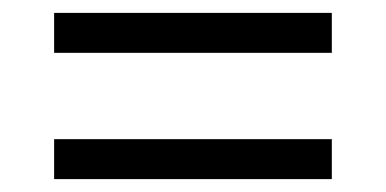

<svg xmlns="http://www.w3.org/2000/svg" viewBox="-20 -506 599 298"><path d="M64 -424H495V-486H64ZM64 -228H495V-290H64Z"/></svg>

Font: Noto Serif Yezidi Medium
Style: Regular
Weight: 500
Designer: Dalton Maag Ltd
Foundry: Dalton Maag Ltd
Version: Version 1.001